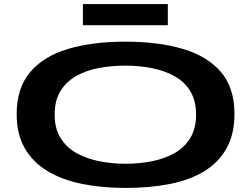

<svg xmlns="http://www.w3.org/2000/svg" viewBox="-20 -915 1234 945"><path d="M598 10Q481 10 383 -10Q285 -30 213 -73.5Q141 -117 101.5 -186Q62 -255 62 -353Q62 -481 128 -559.5Q194 -638 314.5 -674Q435 -710 597 -710Q758 -710 879 -674.5Q1000 -639 1067 -561Q1134 -483 1134 -355Q1134 -254 1094.5 -184Q1055 -114 983.5 -71Q912 -28 813.5 -9Q715 10 598 10ZM597 -109Q666 -109 728.5 -121.5Q791 -134 840 -162Q889 -190 917 -236.5Q945 -283 945 -351Q945 -419 917 -465.5Q889 -512 840 -539.5Q791 -567 728.5 -579.5Q666 -592 597 -592Q530 -592 467.5 -580.5Q405 -569 356 -541.5Q307 -514 278 -467.5Q249 -421 249 -351Q249 -283 278 -236Q307 -189 356.5 -161.5Q406 -134 468.5 -121.5Q531 -109 597 -109ZM388 -791V-895H806V-791Z"/></svg>

Font: Georama ExtraExtended SemiBold
Style: Regular
Weight: 600
Width: 8
Designer: Jean-Baptiste Levee
Foundry: Production Type
Version: Version 1.000